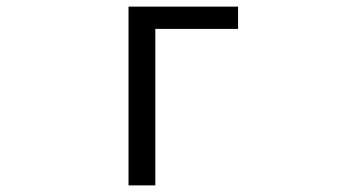

<svg xmlns="http://www.w3.org/2000/svg" viewBox="-20 -560 1040 580"><path d="M368.2 0V-540H699.2V-472.7H449.2V0Z"/></svg>

Font: GenEi Gothic M SemiLight
Style: Regular
Weight: 350
Designer: o_tamon (Modified); [Source Han Sans]
Ryoko NISHIZUKA  (kana & ideographs); Paul D. Hunt (Latin, Greek & Cyrillic); Wenl
Version: Version 1.1a;Original Version 1.004